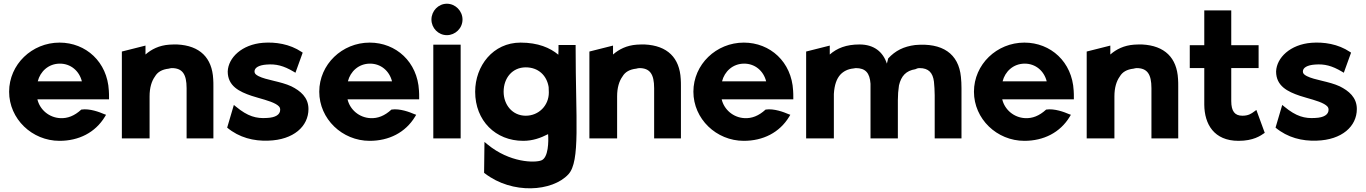

<svg xmlns="http://www.w3.org/2000/svg" viewBox="-20 -734 7342 1032"><path d="M181 -200H566V-210C566 -222 566 -235 565 -247C557 -401 442 -505 300 -505C152 -505 29 -388 29 -241C29 -95 152 23 300 23C403 23 492 -21 544 -107L550 -117L539 -121C516 -131 462 -152 417 -145C380 -111 343 -97 304 -99C243 -102 194 -145 181 -200ZM420 -297H183C196 -349 240 -392 302 -392C360 -392 406 -353 420 -297Z M1127 10V-270C1127 -283 1127 -296 1126 -309C1120 -423 1055 -489 932 -495H931C918 -495 904 -495 890 -494C835 -490 794 -469 762 -441V-489L635 -457V10H784V-216C784 -263 795 -298 813 -323C827 -347 851 -361 887 -365C892 -366 897 -368 903 -368C960 -368 983 -336 983 -260V10Z M1201 -48C1266 6 1344 25 1422 22C1558 18 1638 -55 1638 -148C1638 -211 1594 -246 1546 -270C1488 -297 1412 -303 1369 -325C1354 -333 1348 -339 1348 -350C1348 -370 1371 -384 1413 -387C1464 -391 1504 -381 1558 -349L1568 -343L1607 -451L1601 -455C1537 -498 1460 -509 1394 -504C1280 -495 1207 -424 1204 -350C1204 -271 1267 -241 1332 -219C1378 -204 1430 -193 1462 -175C1477 -166 1486 -159 1486 -144C1486 -118 1461 -102 1415 -100C1358 -96 1312 -108 1248 -161L1237 -170Z M1848 -200H2233V-210C2233 -222 2233 -235 2232 -247C2224 -401 2109 -505 1967 -505C1819 -505 1696 -388 1696 -241C1696 -95 1819 23 1967 23C2070 23 2159 -21 2211 -107L2217 -117L2206 -121C2183 -131 2129 -152 2084 -145C2047 -111 2010 -97 1971 -99C1910 -102 1861 -145 1848 -200ZM2087 -297H1850C1863 -349 1907 -392 1969 -392C2027 -392 2073 -353 2087 -297Z M2299 -629C2299 -583 2336 -545 2382 -545C2427 -545 2466 -582 2466 -629C2466 -675 2428 -714 2382 -714C2336 -714 2299 -675 2299 -629ZM2456 10V-494H2309V10Z M2806 -112C2734 -112 2687 -171 2687 -241C2687 -315 2734 -372 2806 -372C2873 -372 2919 -329 2929 -266C2929 -257 2930 -246 2930 -237C2930 -166 2875 -112 2806 -112ZM3035 203C3100 133 3074 -91 3074 -482V-492H2982V-482C2982 -474 2982 -455 2981 -440C2937 -477 2872 -505 2778 -505C2630 -505 2534 -380 2534 -241C2534 -85 2644 23 2792 23C2843 23 2885 8 2926 -13C2929 26 2928 113 2890 128C2855 142 2720 141 2600 42L2584 29L2582 195L2586 198C2734 312 2949 296 3035 203Z M3640 10V-270C3640 -283 3640 -296 3639 -309C3633 -423 3568 -489 3445 -495H3444C3431 -495 3417 -495 3403 -494C3348 -490 3307 -469 3275 -441V-489L3148 -457V10H3297V-216C3297 -263 3308 -298 3326 -323C3340 -347 3364 -361 3400 -365C3405 -366 3410 -368 3416 -368C3473 -368 3496 -336 3496 -260V10Z M3859 -200H4244V-210C4244 -222 4244 -235 4243 -247C4235 -401 4120 -505 3978 -505C3830 -505 3707 -388 3707 -241C3707 -95 3830 23 3978 23C4081 23 4170 -21 4222 -107L4228 -117L4217 -121C4194 -131 4140 -152 4095 -145C4058 -111 4021 -97 3982 -99C3921 -102 3872 -145 3859 -200ZM4098 -297H3861C3874 -349 3918 -392 3980 -392C4038 -392 4084 -353 4098 -297Z M4440 -441V-489L4313 -457V10H4462V-229C4465 -278 4477 -311 4497 -333C4513 -350 4536 -363 4567 -366C4571 -366 4576 -368 4580 -368C4632 -368 4655 -342 4659 -284V10H4806V-195C4806 -224 4808 -248 4812 -275C4824 -326 4850 -354 4900 -362C4906 -365 4913 -368 4923 -368C4971 -368 4994 -343 5000 -295C5002 -273 5004 -248 5004 -222V10H5148V-260C5148 -281 5147 -301 5145 -320C5133 -446 5045 -505 4899 -492C4837 -484 4793 -462 4754 -420C4752 -411 4749 -402 4747 -392C4726 -456 4677 -495 4600 -495C4528 -495 4479 -475 4440 -441Z M5367 -200H5752V-210C5752 -222 5752 -235 5751 -247C5743 -401 5628 -505 5486 -505C5338 -505 5215 -388 5215 -241C5215 -95 5338 23 5486 23C5589 23 5678 -21 5730 -107L5736 -117L5725 -121C5702 -131 5648 -152 5603 -145C5566 -111 5529 -97 5490 -99C5429 -102 5380 -145 5367 -200ZM5606 -297H5369C5382 -349 5426 -392 5488 -392C5546 -392 5592 -353 5606 -297Z M6313 10V-270C6313 -283 6313 -296 6312 -309C6306 -423 6241 -489 6118 -495H6117C6104 -495 6090 -495 6076 -494C6021 -490 5980 -469 5948 -441V-489L5821 -457V10H5970V-216C5970 -263 5981 -298 5999 -323C6013 -347 6037 -361 6073 -365C6078 -366 6083 -368 6089 -368C6146 -368 6169 -336 6169 -260V10Z M6778 -20 6733 -143 6722 -135C6706 -123 6690 -112 6658 -112C6617 -112 6598 -136 6598 -191V-368H6745V-491H6598V-678H6453V-491H6375V-368H6453V-171C6454 -67 6505 23 6637 23C6717 23 6755 -4 6778 -20Z M6836 -48C6901 6 6979 25 7057 22C7193 18 7273 -55 7273 -148C7273 -211 7229 -246 7181 -270C7123 -297 7047 -303 7004 -325C6989 -333 6983 -339 6983 -350C6983 -370 7006 -384 7048 -387C7099 -391 7139 -381 7193 -349L7203 -343L7242 -451L7236 -455C7172 -498 7095 -509 7029 -504C6915 -495 6842 -424 6839 -350C6839 -271 6902 -241 6967 -219C7013 -204 7065 -193 7097 -175C7112 -166 7121 -159 7121 -144C7121 -118 7096 -102 7050 -100C6993 -96 6947 -108 6883 -161L6872 -170Z"/></svg>

Font: Bluebird
Style: SfBd
Weight: 700
Designer: Jasper
Foundry: Cannot Into Space Fonts
Version: Version 0.98